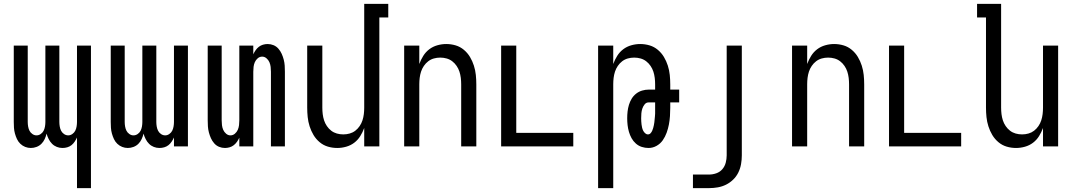

<svg xmlns="http://www.w3.org/2000/svg" viewBox="-20 -755 5540 990"><path d="M377 215V-46Q372 -35 365 -24.5Q358 -14 348.5 -6.5Q339 1 327 4.5Q315 8 302 8Q287 8 273 2.5Q259 -3 248.5 -13.5Q238 -24 231 -38Q224 -52 220 -66Q217 -52 210.5 -38Q204 -24 193.5 -13.5Q183 -3 168.5 2.5Q154 8 139 8Q124 8 110 2.5Q96 -3 85 -13.5Q74 -24 67.5 -38Q61 -52 57 -66.5Q53 -81 52 -96Q51 -111 51 -126V-520H123V-126Q123 -115 125 -103Q127 -91 132 -81Q137 -71 147 -64Q157 -57 168 -57Q180 -57 190 -64Q200 -71 205 -81Q210 -91 212 -103Q214 -115 214 -126V-520H286V-126Q286 -115 288 -103Q290 -91 295 -81Q300 -71 310 -64Q320 -57 332 -57Q343 -57 353 -64Q363 -71 368 -81Q373 -91 375 -103Q377 -115 377 -126V-520H449V215Z M639 8Q624 8 610 2.5Q596 -3 585 -13.5Q574 -24 567.5 -38Q561 -52 557 -66.5Q553 -81 552 -96Q551 -111 551 -126V-520H623V-126Q623 -115 625 -103Q627 -91 632 -81Q637 -71 647 -64Q657 -57 668 -57Q680 -57 690 -64Q700 -71 705 -81Q710 -91 712 -103Q714 -115 714 -126V-520H786V-126Q786 -115 788 -103Q790 -91 795 -81Q800 -71 810 -64Q820 -57 832 -57Q843 -57 853 -64Q863 -71 868 -81Q873 -91 875 -103Q877 -115 877 -126V-520H949V0H877V-46Q872 -35 865 -24.5Q858 -14 848.5 -6.5Q839 1 827 4.5Q815 8 802 8Q787 8 773 2.5Q759 -3 748.5 -13.5Q738 -24 731 -38Q724 -52 720 -66Q717 -52 710.5 -38Q704 -24 693.5 -13.5Q683 -3 668.5 2.5Q654 8 639 8Z M1140 8Q1124 8 1109.5 2Q1095 -4 1084.5 -16Q1074 -28 1067.5 -42.5Q1061 -57 1057 -72.5Q1053 -88 1052 -103.5Q1051 -119 1051 -135V-520H1123V-135Q1123 -122 1124.5 -109.5Q1126 -97 1131 -85.5Q1136 -74 1146 -65.5Q1156 -57 1168 -57Q1181 -57 1191 -65.5Q1201 -74 1206 -85.5Q1211 -97 1212.5 -109.5Q1214 -122 1214 -135V-520H1286V-475Q1291 -486 1298 -496Q1305 -506 1314.5 -513.5Q1324 -521 1336 -524.5Q1348 -528 1360 -528Q1376 -528 1390.5 -522Q1405 -516 1415.5 -504Q1426 -492 1432.5 -477.5Q1439 -463 1443 -447.5Q1447 -432 1448 -416.5Q1449 -401 1449 -385V0H1377V-385Q1377 -398 1375.5 -410.5Q1374 -423 1369 -434.5Q1364 -446 1354 -454.5Q1344 -463 1332 -463Q1319 -463 1309 -454.5Q1299 -446 1294 -434.5Q1289 -423 1287.5 -410.5Q1286 -398 1286 -385V0H1214V-45Q1209 -34 1202 -24Q1195 -14 1185.5 -6.5Q1176 1 1164 4.5Q1152 8 1140 8Z M1719 8Q1694 8 1670.5 1Q1647 -6 1628 -22Q1609 -38 1596.5 -59Q1584 -80 1576.5 -103.5Q1569 -127 1566.5 -151.5Q1564 -176 1564 -200V-520H1642V-200Q1642 -183 1644 -166.5Q1646 -150 1651 -134.5Q1656 -119 1665.5 -105Q1675 -91 1688 -81Q1701 -71 1717 -66.5Q1733 -62 1750 -62Q1767 -62 1783 -66.5Q1799 -71 1812 -81Q1825 -91 1834.5 -105Q1844 -119 1849 -134.5Q1854 -150 1856 -166.5Q1858 -183 1858 -200V-735H1982V-665H1936V0H1858V-95Q1850 -73 1837.5 -53Q1825 -33 1806.5 -19Q1788 -5 1765 1.5Q1742 8 1719 8Z M2064 0V-520H2142V-425Q2150 -447 2162.5 -467Q2175 -487 2193.5 -501Q2212 -515 2235 -521.5Q2258 -528 2281 -528Q2306 -528 2329.5 -521Q2353 -514 2372 -498Q2391 -482 2403.5 -461Q2416 -440 2423.5 -416.5Q2431 -393 2433.5 -368.5Q2436 -344 2436 -320V0H2358V-320Q2358 -337 2356 -353.5Q2354 -370 2349 -385.5Q2344 -401 2334.5 -415Q2325 -429 2312 -439Q2299 -449 2283 -453.5Q2267 -458 2250 -458Q2233 -458 2217 -453.5Q2201 -449 2188 -439Q2175 -429 2165.5 -415Q2156 -401 2151 -385.5Q2146 -370 2144 -353.5Q2142 -337 2142 -320V0Z M2564 0V-520H2642V-70H2936V0Z M3064 215V-520H3142V-425Q3150 -447 3162.5 -467Q3175 -487 3193.5 -501Q3212 -515 3235 -521.5Q3258 -528 3281 -528Q3306 -528 3329.5 -521Q3353 -514 3372 -498Q3391 -482 3403.5 -461Q3416 -440 3423.5 -416.5Q3431 -393 3433.5 -368.5Q3436 -344 3436 -320V-293H3482V-227H3436V-200Q3436 -178 3434.5 -156Q3433 -134 3429 -113Q3425 -92 3417.5 -71Q3410 -50 3397.5 -32Q3385 -14 3365.5 -3Q3346 8 3324 8Q3306 8 3289 2.5Q3272 -3 3258.5 -15Q3245 -27 3236.5 -42.5Q3228 -58 3223 -75Q3218 -92 3216 -110Q3214 -128 3214 -145Q3214 -163 3216 -180.5Q3218 -198 3223 -214.5Q3228 -231 3237 -246Q3246 -261 3260 -272Q3274 -283 3291 -288Q3308 -293 3325 -293H3358V-320Q3358 -337 3356 -353.5Q3354 -370 3349 -385.5Q3344 -401 3334.5 -415Q3325 -429 3312 -439Q3299 -449 3283 -453.5Q3267 -458 3250 -458Q3233 -458 3217 -453.5Q3201 -449 3188 -439Q3175 -429 3165.5 -415Q3156 -401 3151 -385.5Q3146 -370 3144 -353.5Q3142 -337 3142 -320V215ZM3321 -62Q3329 -62 3334.5 -68Q3340 -74 3343 -81Q3346 -88 3348 -95Q3350 -102 3351.5 -109.5Q3353 -117 3354 -124.5Q3355 -132 3355.5 -139.5Q3356 -147 3357 -154.5Q3358 -162 3358 -169.5Q3358 -177 3358 -184.5Q3358 -192 3358 -200V-227H3325Q3312 -227 3304 -217Q3296 -207 3292 -195Q3288 -183 3287 -170.5Q3286 -158 3286 -145Q3286 -137 3286.5 -129Q3287 -121 3288 -112.5Q3289 -104 3291 -96Q3293 -88 3296.5 -81Q3300 -74 3306.5 -68Q3313 -62 3321 -62Z M3553 215V145H3636Q3655 145 3673.5 138.5Q3692 132 3704.5 117.5Q3717 103 3722 84Q3727 65 3727 46V-520H3805V46Q3805 69 3801 91.5Q3797 114 3787 134.5Q3777 155 3760.5 171Q3744 187 3724 197Q3704 207 3681.5 211Q3659 215 3636 215Z M4064 0V-520H4142V-425Q4150 -447 4162.5 -467Q4175 -487 4193.5 -501Q4212 -515 4235 -521.5Q4258 -528 4281 -528Q4306 -528 4329.5 -521Q4353 -514 4372 -498Q4391 -482 4403.5 -461Q4416 -440 4423.5 -416.5Q4431 -393 4433.5 -368.5Q4436 -344 4436 -320V0H4358V-320Q4358 -337 4356 -353.5Q4354 -370 4349 -385.5Q4344 -401 4334.5 -415Q4325 -429 4312 -439Q4299 -449 4283 -453.5Q4267 -458 4250 -458Q4233 -458 4217 -453.5Q4201 -449 4188 -439Q4175 -429 4165.5 -415Q4156 -401 4151 -385.5Q4146 -370 4144 -353.5Q4142 -337 4142 -320V0Z M4564 0V-520H4642V-70H4936V0Z M5219 8Q5194 8 5170.5 1Q5147 -6 5128 -22Q5109 -38 5096.5 -59Q5084 -80 5076.5 -103.5Q5069 -127 5066.5 -151.5Q5064 -176 5064 -200V-665H5018V-735H5142V-200Q5142 -183 5144 -166.5Q5146 -150 5151 -134.5Q5156 -119 5165.5 -105Q5175 -91 5188 -81Q5201 -71 5217 -66.5Q5233 -62 5250 -62Q5267 -62 5283 -66.5Q5299 -71 5312 -81Q5325 -91 5334.5 -105Q5344 -119 5349 -134.5Q5354 -150 5356 -166.5Q5358 -183 5358 -200V-520H5436V0H5358V-95Q5350 -73 5337.5 -53Q5325 -33 5306.5 -19Q5288 -5 5265 1.5Q5242 8 5219 8Z"/></svg>

Font: Iosevka
Style: Regular
Weight: 400
Monospace: yes
Designer: Belleve Invis
Foundry: Belleve Invis
Version: Version 33.2.3; ttfautohint (v1.8.4)